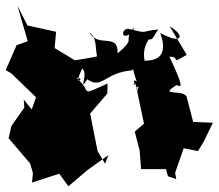

<svg xmlns="http://www.w3.org/2000/svg" viewBox="-50 -638 764 671"><path d="M62 0 157 -31 189 13 256 -44 329 -96 317 -66 291 -110 265 -241 325 -311 326 -346C221 -300 276 -316 218 -365C253 -370 201 -324 237 -398C261 -385 222 -309 255 -361C307 -324 316 -385 411 -392C421 -399 408 -407 428 -353C402 -374 437 -291 439 -365C422 -276 443 -340 415 -342L424 -345L454 -202L489 -237L421 -178L438 -112L443 -47H530L537 -22L566 -12L562 -34L592 -120L642 -110L662 -143L694 -209L625 -212L602 -301C586 -327 501 -300 568 -341C584 -332 594 -331 542 -440C586 -439 540 -410 602 -446C614 -429 552 -530 543 -546C599 -513 587 -480 510 -523C545 -428 479 -426 455 -426C441 -513 518 -507 428 -520C490 -483 479 -503 503 -535C438 -529 472 -519 404 -536C374 -547 366 -485 417 -529C417 -559 415 -525 403 -525C388 -467 422 -427 439 -388C456 -404 398 -464 400 -497C398 -475 335 -434 361 -450C364 -527 294 -468 262 -525C289 -505 282 -478 289 -441L276 -438L212 -427L141 -470L146 -527L46 -549L11 -618L47 -494L8 -480L-30 -393L-11 -382L76 -298L43 -205L111 -194L33 -290L35 -262L-10 -198L-20 -155L55 -67L65 -34Z"/></svg>

Font: Hussar Lance
Style: Regular
Weight: 700
Foundry: Cannot Into Space Fonts, PlusOne Fonts
Version: Version 2.27